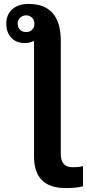

<svg xmlns="http://www.w3.org/2000/svg" viewBox="-20 -748 442 976"><path d="M12 -628Q12 -674 42.5 -701Q73 -728 125 -728Q289 -728 289 -540V33Q289 102 347 102Q386 102 402 96V199Q369 208 313 208Q153 208 153 47V-540Q129 -529 106 -529Q63 -529 37.5 -556Q12 -583 12 -628ZM70 -628Q70 -608 82 -596.5Q94 -585 113 -585Q131 -585 143 -596.5Q155 -608 155 -628Q155 -646 143 -658Q131 -670 113 -670Q95 -670 82.5 -658Q70 -646 70 -628Z"/></svg>

Font: Libra Sans
Style: Bold
Weight: 700
Foundry: Context Ltd
Version: Version 1.000